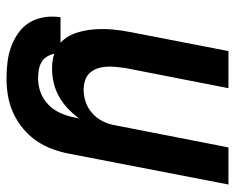

<svg xmlns="http://www.w3.org/2000/svg" viewBox="-86 -624 722 590"><g transform="rotate(90 275.0 -329.0)"><path d="M222 12Q196 12 171 9Q146 6 123 -2.5Q100 -11 80.5 -25Q61 -39 49 -59Q37 -79 33 -103.5Q29 -128 33 -154H111Q91 -173 82 -199.5Q73 -226 70.5 -254.5Q68 -283 70.5 -312.5Q73 -342 79 -371L137 -670H251L189 -353Q187 -338 185.5 -323.5Q184 -309 185 -294.5Q186 -280 190.5 -267Q195 -254 204 -244Q213 -234 227 -229.5Q241 -225 256 -225Q275 -225 294 -231.5Q313 -238 328.5 -252Q344 -266 353 -284.5Q362 -303 365 -322L433 -670H547L452 -179Q447 -153 437.5 -127.5Q428 -102 412 -79Q396 -56 374 -38Q352 -20 326.5 -8.5Q301 3 274.5 7.5Q248 12 222 12ZM222 -85Q243 -85 264.5 -93Q286 -101 302.5 -117.5Q319 -134 328 -155Q337 -176 341 -197L344 -211Q330 -192 313 -176Q296 -160 276 -149Q256 -138 234.5 -133Q213 -128 191 -128Q179 -128 167.5 -129.5Q156 -131 145 -135Q148 -122 154.5 -111.5Q161 -101 172 -95Q183 -89 196 -87Q209 -85 222 -85Z"/></g></svg>

Font: Lode Term
Style: Bold Italic
Weight: 700
Italic angle: -11°
Monospace: yes
Designer: Belleve Invis
Foundry: Belleve Invis
Version: Version 29.2.0